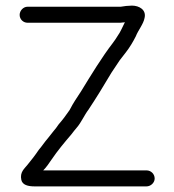

<svg xmlns="http://www.w3.org/2000/svg" viewBox="-20 -655 620 684"><path d="M78 -574H401C407 -574 413 -574 418 -575C420 -575 422 -575 425 -576C417 -561 410 -542 399 -527C394 -519 389 -511 382 -502C344 -453 302 -384 269 -330C251 -302 243 -292 228 -263C215 -244 203 -228 189 -212C183 -203 177 -195 170 -187L151 -163C138 -148 130 -135 118 -121C106 -103 92 -85 78 -68C67 -54 50 -42 56 -14C60 4 80 9 103 9H502C517 9 531 -4 531 -19C531 -35 518 -48 502 -48H134C146 -60 155 -74 164 -87C185 -118 210 -148 234 -176C241 -185 247 -193 254 -201C269 -218 281 -246 295 -264C324 -308 348 -347 377 -396L407 -441L428 -468C442 -486 454 -506 464 -526C472 -547 491 -569 495 -591C502 -620 476 -635 450 -635C439 -635 419 -633 410 -631H78C63 -631 50 -617 50 -602C50 -586 63 -574 78 -574Z"/></svg>

Font: Electronic
Style: Regular
Weight: 400
Version: Version 1.011